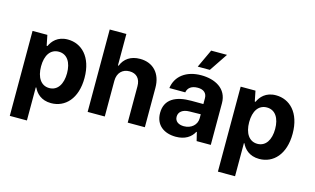

<svg xmlns="http://www.w3.org/2000/svg" viewBox="-110 -1104 2688 1637"><g transform="rotate(15 1234.5 -286.0)"><path d="M60.4 204.5H211.6V-87.4H216.3C237.2 -41.9 283 8.9 371.1 8.9C495.4 8.9 592.3 -89.5 592.3 -272C592.3 -459.5 491.1 -552.6 371.4 -552.6C280.2 -552.6 236.5 -498.2 216.3 -453.8H209.5L191.1 -545.5H60.4ZM208.5 -272.7C208.5 -370 249.6 -432.2 323.2 -432.2C398.1 -432.2 437.9 -367.2 437.9 -272.7C437.9 -177.6 397.4 -111.5 323.2 -111.5C250.4 -111.5 208.5 -175.4 208.5 -272.7Z M844.1 -315.3C844.5 -385.7 887.4 -426.8 949.2 -426.8C1010.7 -426.8 1046.9 -387.4 1046.5 -320.3V0H1197.8V-347.3C1198.2 -475.1 1122.9 -552.6 1009.2 -552.6C926.5 -552.6 871.1 -513.5 846.2 -449.2H839.8V-727.3H692.8V0H844.1Z M1472.7 10.3C1553.3 10.3 1605.5 -24.9 1632.1 -75.6H1636.4L1654.8 0H1779.8V-367.9C1779.8 -497.9 1669.7 -552.6 1548.3 -552.6C1417.6 -552.6 1327.4 -485.1 1313.2 -376.8L1453.5 -376.4C1460.9 -418.3 1493.3 -442.1 1547.6 -442.1C1599.1 -442.1 1628.6 -416.2 1628.6 -371.4V-320L1522 -320.3C1387.8 -321 1291.5 -274.1 1291.5 -152.3C1291.5 -44.4 1368.6 10.3 1472.7 10.3ZM1436.1 -157.3C1436.1 -199.9 1470.9 -227.3 1530.2 -228.3L1629.6 -230.1V-195C1629.6 -137.8 1582.4 -94.1 1516 -94.1C1469.5 -94.1 1436.1 -115.8 1436.1 -157.3ZM1499.6 -615.8H1606.5L1714.8 -777.3H1574.9Z M1897.4 204.5H2048.7V-87.4H2053.3C2074.2 -41.9 2120 8.9 2208.1 8.9C2332.4 8.9 2429.3 -89.5 2429.3 -272C2429.3 -459.5 2328.1 -552.6 2208.5 -552.6C2117.2 -552.6 2073.5 -498.2 2053.3 -453.8H2046.5L2028.1 -545.5H1897.4ZM2045.5 -272.7C2045.5 -370 2086.6 -432.2 2160.2 -432.2C2235.1 -432.2 2274.9 -367.2 2274.9 -272.7C2274.9 -177.6 2234.4 -111.5 2160.2 -111.5C2087.4 -111.5 2045.5 -175.4 2045.5 -272.7Z"/></g></svg>

Font: GiG Sans
Style: Bold
Weight: 700
Designer: Andreas Faust
Version: Version 1.100;FEAKit 1.0